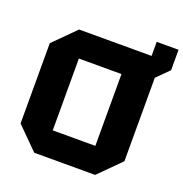

<svg xmlns="http://www.w3.org/2000/svg" viewBox="-138 -902 979 1025"><g transform="rotate(20 351.5 -390.0)"><path d="M45 -122V-578L167 -700H579V-780H703V-664L635 -596V-122L513 0H167ZM219 -554V-146H461V-554Z"/></g></svg>

Font: Tektur
Style: Bold
Weight: 700
Designer: Adam Jagosz
Foundry: Adam Jagosz
Version: Version 1.005;gftools[0.9.30]